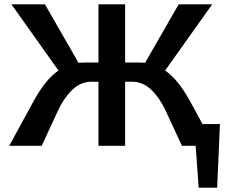

<svg xmlns="http://www.w3.org/2000/svg" viewBox="-20 -678 1060 893"><path d="M1003 -101 990 195H904L890 0H826L751 -162Q724 -221 684.5 -259.5Q645 -298 594 -298H562V0H438V-298H406Q355 -298 315.5 -259.5Q276 -221 249 -162L174 0H23L137 -209Q192 -309 252 -350L33 -658H189L345 -386Q353 -387 369 -387H438V-658H562V-387H631Q647 -387 655 -386L811 -658H967L748 -350Q808 -309 863 -209L922 -101Z"/></svg>

Font: Ysabeau SC
Style: Bold
Weight: 700
Designer: Christian Thalmann (Catharsis Fonts)
Version: Version 0.003